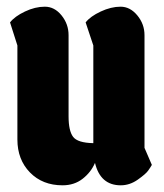

<svg xmlns="http://www.w3.org/2000/svg" viewBox="-20 -554 490 574"><path d="M412 -449V-112L434 -61Q430 -54 423 -44Q416 -34 392 -17Q368 0 341 0Q280 0 264 -67Q252 -39 227 -19.5Q202 0 167 0Q107 0 69.5 -38.5Q32 -77 32 -137V-418L10 -487Q24 -505 54.5 -519.5Q85 -534 114 -534Q143 -534 164 -508Q185 -482 185 -449V-206Q185 -163 198.5 -145Q212 -127 259 -126V-418L236 -487Q250 -505 281 -519.5Q312 -534 340.5 -534Q369 -534 390.5 -508Q412 -482 412 -449Z"/></svg>

Font: Chela One
Style: Regular
Weight: 400
Designer: Miguel Hernandez
Foundry: LatinoType
Version: Version 1.001